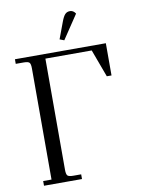

<svg xmlns="http://www.w3.org/2000/svg" viewBox="-98 -973 772 1040"><g transform="rotate(-10 288.5 -453.5)"><path d="M22 -676.8V-702.1H522V-524.9H496.1L439.9 -676.8H185.1V-65.9Q185.1 -41 192.1 -33.4Q199.2 -25.9 224.1 -25.9H267.1V0H58.1V-25.9H104V-637.2Q104 -662.1 96.9 -669.4Q89.8 -676.8 64.9 -676.8ZM278.8 -766.1 313 -857.9Q323.2 -885.3 333.5 -896.2Q343.8 -907.2 360.8 -907.2Q378.9 -907.2 391.1 -888.2L303.2 -756.8Z"/></g></svg>

Font: Dihjauti
Style: Regular
Weight: 400
Designer: T. Christopher White
Version: Version 3.0.0